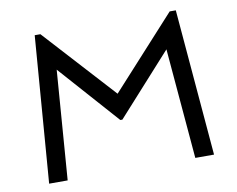

<svg xmlns="http://www.w3.org/2000/svg" viewBox="-76 -791 1103 892"><g transform="rotate(-10 475.5 -345.5)"><path d="M86.4 0 140.1 -690.9H167L472.2 -356.4L776.9 -690.9H805.7L864.3 0H775.9L731.4 -520L473.1 -233.9H463.4L212.9 -515.6L173.8 0Z"/></g></svg>

Font: Spinnaker
Style: Regular
Weight: 400
Designer: Elena Albertoni
Foundry: Elena Albertoni
Version: Version 1.001